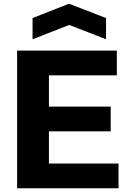

<svg xmlns="http://www.w3.org/2000/svg" viewBox="-20 -1012 697 1032"><path d="M72 -740H608V-607H243V-439H575V-306H243V-133H617V0H72ZM155 -915 351 -992 550 -915V-801L352 -878L155 -801Z"/></svg>

Font: Encode Sans Normal
Style: Bold
Weight: 700
Designer: Pablo Impallari, Andres Torresi
Foundry: Pablo Impallari, Andres Torresi
Version: Version 1.000; ttfautohint (v1.00) -l 8 -r 50 -G 200 -x 14 -